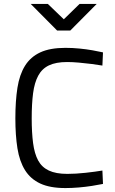

<svg xmlns="http://www.w3.org/2000/svg" viewBox="-20 -945 584 975"><path d="M312 10Q234 10 184.5 -13Q135 -36 107 -81Q79 -126 68.5 -192Q58 -258 58 -344Q58 -432 68.5 -499Q79 -566 107 -611Q135 -656 184.5 -679Q234 -702 312 -702Q348 -702 383.5 -698.5Q419 -695 450 -689.5Q481 -684 503 -679L500 -612Q478 -616 446 -620Q414 -624 381 -627Q348 -630 321 -630Q264 -630 228.5 -613Q193 -596 174 -560.5Q155 -525 148 -471.5Q141 -418 141 -344Q141 -272 148 -218.5Q155 -165 173.5 -130.5Q192 -96 228 -79Q264 -62 322 -62Q364 -62 414.5 -67.5Q465 -73 500 -79L503 -11Q479 -6 447 -1Q415 4 380 7Q345 10 312 10ZM270 -790 136 -925H223L304 -847L384 -925H471L337 -790Z"/></svg>

Font: Cairo Play
Style: Regular
Weight: 400
Designer: Mohamed Gaber, Accademia di Belle Arti di Urbino
Foundry: Kief Type Foundry, Accademia di Belle Arti di Urbino
Version: Version 3.119